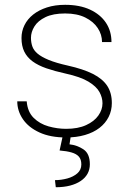

<svg xmlns="http://www.w3.org/2000/svg" viewBox="-20 -558 541 793"><path d="M403.3 -131.3Q403.3 -154.8 390.9 -177.7Q378.4 -200.7 345.5 -220.7Q312.5 -240.7 250 -254.4Q205.6 -264.2 171.6 -275.9Q137.7 -287.6 114.7 -304.4Q91.8 -321.3 80.3 -344.7Q68.8 -368.2 68.8 -400.9Q68.8 -429.2 81.1 -454.1Q93.3 -479 116.9 -497.8Q140.6 -516.6 173.8 -527.3Q207 -538.1 249 -538.1Q309.1 -538.1 351.8 -518.3Q394.5 -498.5 417.5 -464.1Q440.4 -429.7 440.4 -384.3H401.4Q401.4 -415 383.8 -441.9Q366.2 -468.8 332.3 -485.6Q298.3 -502.4 249 -502.4Q199.2 -502.4 168 -487.3Q136.7 -472.2 122.3 -449Q107.9 -425.8 107.9 -401.9Q107.9 -382.8 113.5 -366.5Q119.1 -350.1 135.3 -336.4Q151.4 -322.8 181.6 -310.3Q211.9 -297.9 260.3 -287.1Q323.7 -272.9 363.8 -252.7Q403.8 -232.4 422.9 -203.4Q441.9 -174.3 441.9 -132.3Q441.9 -101.1 428.7 -75Q415.5 -48.8 390.9 -29.8Q366.2 -10.7 331.1 -0.5Q295.9 9.8 252.9 9.8Q188 9.8 142.8 -11Q97.7 -31.7 74.5 -65.9Q51.3 -100.1 51.3 -139.6H90.3Q93.8 -96.2 118.9 -71.3Q144 -46.4 180.4 -36.1Q216.8 -25.9 252.9 -25.9Q302.2 -25.9 335.7 -41.3Q369.1 -56.6 386.2 -80.8Q403.3 -105 403.3 -131.3ZM239.3 2.9H272.5L267.1 38.1Q298.8 41.5 325 59.1Q351.1 76.7 351.1 120.6Q351.1 142.1 341.6 159.4Q332 176.8 313.7 189.2Q295.4 201.7 269.5 208.5Q243.7 215.3 210.4 215.3L207 186Q232.4 186 257.6 179.2Q282.7 172.4 299.3 158Q315.9 143.6 315.9 121.1Q315.9 100.6 305.9 89.1Q295.9 77.6 275.9 71.8Q255.9 65.9 226.1 63.5Z"/></svg>

Font: Roboto ExtraLight
Style: Regular
Weight: 250
Designer: Christian Robertson
Foundry: Google
Version: Version 3.009; 2024